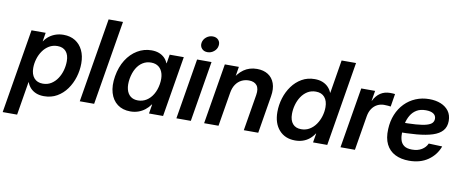

<svg xmlns="http://www.w3.org/2000/svg" viewBox="-96 -1083 3929 1631"><g transform="rotate(10 1868.0 -267.5)"><path d="M-20 204.1 100.6 -522.5H222.7L210.4 -447.3H211.9Q230 -474.6 255.1 -493.4Q280.3 -512.2 310.8 -522.2Q341.3 -532.2 376.5 -532.2Q434.6 -532.2 477.1 -505.9Q519.5 -479.5 542.7 -431.6Q565.9 -383.8 565.9 -318.8Q565.9 -258.8 548.1 -200.2Q530.3 -141.6 496.1 -94Q461.9 -46.4 412.8 -18.1Q363.8 10.3 300.3 10.3Q261.7 10.3 232.7 -1.7Q203.6 -13.7 183.8 -34.9Q164.1 -56.2 153.8 -84H151.9L104.5 204.1ZM272.9 -92.8Q314 -92.8 345.5 -112.8Q377 -132.8 398.4 -165.3Q419.9 -197.8 430.7 -237.1Q441.4 -276.4 441.4 -315.4Q441.4 -370.1 415.5 -399.7Q389.6 -429.2 342.3 -429.2Q301.8 -429.2 269.8 -409.9Q237.8 -390.6 215.6 -358.6Q193.4 -326.7 181.9 -287.8Q170.4 -249 170.4 -210.4Q170.4 -155.8 197.3 -124.3Q224.1 -92.8 272.9 -92.8Z M853.5 -727.5 732.9 0H608.9L729.5 -727.5Z M1045.9 10.3Q979.5 10.3 934.6 -23.4Q889.6 -57.1 871.6 -118.2Q853.5 -179.2 867.2 -261.2Q880.9 -343.3 919.2 -404.1Q957.5 -464.8 1013.7 -498.5Q1069.8 -532.2 1135.3 -532.2Q1171.9 -532.2 1200 -521.5Q1228 -510.7 1247.6 -491.5Q1267.1 -472.2 1277.3 -446.3H1279.8L1292.5 -522.5H1414.1L1327.6 0H1206.1L1219.2 -79.6H1216.3Q1197.3 -52.2 1171.4 -32Q1145.5 -11.7 1114 -0.7Q1082.5 10.3 1045.9 10.3ZM1093.3 -92.8Q1133.8 -92.8 1167 -113.8Q1200.2 -134.8 1222.7 -172.9Q1245.1 -210.9 1253.4 -261.2Q1261.7 -312.5 1251.7 -350.1Q1241.7 -387.7 1215.6 -408.4Q1189.5 -429.2 1148.9 -429.2Q1109.9 -429.2 1077.6 -409.2Q1045.4 -389.2 1023.7 -351.8Q1002 -314.5 992.7 -261.2Q984.4 -209 993.9 -171.1Q1003.4 -133.3 1028.8 -113Q1054.2 -92.8 1093.3 -92.8Z M1442.4 0 1528.8 -522.5H1653.3L1566.9 0ZM1604 -599.1Q1572.8 -599.1 1554.9 -619.4Q1537.1 -639.6 1541.5 -668.9Q1546.4 -698.7 1571 -718.8Q1595.7 -738.8 1627 -738.8Q1658.2 -738.8 1676 -718.8Q1693.8 -698.7 1689 -668.9Q1684.6 -639.6 1659.9 -619.4Q1635.3 -599.1 1604 -599.1Z M1854.5 -293.5 1805.7 0H1681.6L1768.1 -522.5H1889.2L1867.7 -390.1L1846.2 -394Q1881.8 -463.4 1930.9 -497.8Q1980 -532.2 2044.9 -532.2Q2101.1 -532.2 2140.1 -507.6Q2179.2 -482.9 2196 -436.3Q2212.9 -389.6 2201.7 -323.2L2148.4 0H2023.9L2075.7 -312Q2085 -368.7 2062.7 -396.2Q2040.5 -423.8 1993.7 -423.8Q1959.5 -423.8 1930.4 -409.2Q1901.4 -394.5 1881.6 -365.7Q1861.8 -336.9 1854.5 -293.5Z M2467.8 10.3Q2379.9 10.3 2328.9 -47.4Q2277.8 -105 2277.8 -202.1Q2277.8 -263.7 2295.9 -322.3Q2314 -380.9 2348.4 -428.2Q2382.8 -475.6 2431.9 -503.9Q2481 -532.2 2543 -532.2Q2581.5 -532.2 2610.6 -520.5Q2639.6 -508.8 2659.7 -488.3Q2679.7 -467.8 2690.4 -440.9H2692.4L2739.3 -727.5H2863.8L2743.7 0H2621.1L2634.3 -78.6H2631.8Q2612.8 -49.3 2588.1 -29.5Q2563.5 -9.8 2533.2 0.2Q2502.9 10.3 2467.8 10.3ZM2501.5 -92.8Q2542 -92.8 2573.7 -112.1Q2605.5 -131.3 2627.7 -163.3Q2649.9 -195.3 2661.6 -234.1Q2673.3 -272.9 2673.3 -312Q2673.3 -366.7 2646.7 -397.9Q2620.1 -429.2 2570.8 -429.2Q2529.8 -429.2 2498.5 -409.7Q2467.3 -390.1 2446 -357.9Q2424.8 -325.7 2413.8 -286.4Q2402.8 -247.1 2402.8 -207Q2402.8 -152.3 2428.5 -122.6Q2454.1 -92.8 2501.5 -92.8Z M2857.9 0 2944.8 -522.5H3064.5L3049.8 -435.5H3052.2Q3074.2 -480.5 3109.9 -504.2Q3145.5 -527.8 3194.8 -527.8Q3207 -527.8 3217.8 -527.1Q3228.5 -526.4 3235.8 -525.4L3217.8 -414.6Q3210.4 -416 3194.1 -417.5Q3177.7 -418.9 3159.7 -418.9Q3129.4 -418.9 3102.5 -405.3Q3075.7 -391.6 3057.1 -364.7Q3038.6 -337.9 3031.7 -298.3L2982.4 0Z M3450.2 11.7Q3380.4 11.7 3329.3 -14.2Q3278.3 -40 3252.2 -92.3Q3226.1 -144.5 3230 -222.7Q3232.9 -291.5 3256.3 -348.6Q3279.8 -405.8 3320.3 -447.3Q3360.8 -488.8 3414.6 -511.2Q3468.3 -533.7 3531.2 -533.7Q3587.4 -533.7 3630.9 -515.9Q3674.3 -498 3699.5 -463.9Q3724.6 -429.7 3724.6 -379.4Q3724.6 -328.1 3696.3 -295.4Q3668 -262.7 3612.8 -244.9Q3557.6 -227.1 3476.3 -220Q3395 -212.9 3288.6 -212.9L3302.7 -297.9Q3394.5 -297.9 3453.9 -302.2Q3513.2 -306.6 3546.6 -316.4Q3580.1 -326.2 3593.3 -341.3Q3606.4 -356.4 3606.4 -377.4Q3606.4 -404.8 3583.7 -420.2Q3561 -435.5 3518.6 -435.5Q3470.7 -435.5 3439 -416.3Q3407.2 -397 3388.2 -365Q3369.1 -333 3360.6 -294.7Q3352.1 -256.3 3351.1 -218.3Q3349.6 -181.6 3357.7 -151.6Q3365.7 -121.6 3389.6 -103.8Q3413.6 -85.9 3459.5 -85.9Q3508.8 -85.9 3542.5 -106.7Q3576.2 -127.4 3590.8 -161.1L3707.5 -156.7Q3680.2 -81.1 3613.8 -34.7Q3547.4 11.7 3450.2 11.7Z"/></g></svg>

Font: Inter 28pt SemiBold
Style: Italic
Weight: 600
Italic angle: -9.3988°
Designer: Rasmus Andersson
Foundry: rsms
Version: Version 4.001;git-66647c0bb